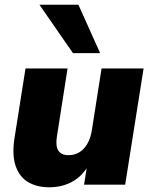

<svg xmlns="http://www.w3.org/2000/svg" viewBox="-20 -782 641 813"><path d="M189 11Q136 11 99 -11Q62 -33 46 -80Q30 -127 42 -201L88 -492H266L221 -204Q208 -125 270 -125Q309 -125 335 -153Q361 -181 369 -231L410 -492H588L510 0H336L347 -70Q321 -30 280 -9.5Q239 11 189 11ZM289 -557 147 -762H312L404 -557Z"/></svg>

Font: Nunito Sans Black
Style: Italic
Weight: 900
Italic angle: -9°
Designer: Vernon Adams
Foundry: Vernon Adams
Version: Version 3.006; ttfautohint (v1.8.3)